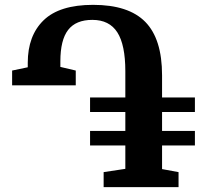

<svg xmlns="http://www.w3.org/2000/svg" viewBox="-20 -772 904 792"><path d="M407.5 0V-62L497 -75.5V-172H351.5V-232H497V-310H351.5V-370H497V-478Q497 -587 464 -638.5Q431 -690 361 -690Q293 -690 261 -648.5Q229 -607 229 -519V-496L292.5 -481V-420H30V-481L94.5 -494.5V-513Q94.5 -625 160 -688.5Q225.5 -752 364 -752Q510.5 -752 579.5 -681.5Q648.5 -611 648.5 -461.5V-370H784V-310H648.5V-232H784V-172H648.5V-74.5L716.5 -62V0Z"/></svg>

Font: Merriweather
Style: Bold
Weight: 700
Designer: Eben Sorkin
Foundry: Eben Sorkin
Version: Version 2.100; ttfautohint (v1.7.19-72a1) -l 8 -r 50 -G 200 